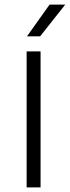

<svg xmlns="http://www.w3.org/2000/svg" viewBox="-20 -820 306 840"><path d="M96.5 0V-595H157.5V0ZM98 -661 197 -800H265.5L155.5 -661Z"/></svg>

Font: Encode Sans SC SemiExpanded Light
Style: Regular
Weight: 300
Width: 6
Designer: Multiple Designers
Foundry: Impallari Type
Version: Version 3.002